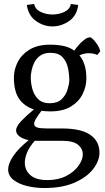

<svg xmlns="http://www.w3.org/2000/svg" viewBox="-20 -684 530 967"><path d="M354 -429Q360 -438 373.5 -454Q387 -470 403.5 -483Q420 -496 434 -496Q439 -496 449.5 -485.5Q460 -475 470.5 -459Q481 -443 485 -426L470 -407Q463 -411 451.5 -413.5Q440 -416 426 -416Q416 -416 404 -413.5Q392 -411 380 -405Q397 -385 406 -356.5Q415 -328 415 -288Q415 -249 396.5 -211Q378 -173 338 -148Q298 -123 233 -123Q210 -123 189 -126Q172 -104 162 -87.5Q152 -71 152 -60Q152 -47 167.5 -42Q183 -37 217 -37H292Q388 -37 434.5 -5Q481 27 481 85Q481 126 449 167.5Q417 209 355 236Q293 263 203 263Q158 263 116.5 253Q75 243 48 222Q21 201 21 169Q21 141 46 103Q71 65 124 22Q93 15 77 2Q61 -11 61 -27Q61 -47 87.5 -75Q114 -103 151 -133Q103 -148 76.5 -186Q50 -224 50 -294Q50 -333 69 -371Q88 -409 128.5 -434Q169 -459 233 -459Q269 -459 300 -452.5Q331 -446 354 -429ZM329 -278Q329 -311 322 -343Q315 -375 294.5 -396.5Q274 -418 234 -418Q203 -418 183 -404Q163 -390 153 -369.5Q143 -349 139 -328.5Q135 -308 135 -294Q135 -264 143.5 -234Q152 -204 173 -184Q194 -164 230 -164Q269 -164 290 -184Q311 -204 319.5 -231Q328 -258 329 -278ZM105 136Q105 173 133 198Q161 223 219 223Q273 223 313 202.5Q353 182 375 151.5Q397 121 397 93Q397 65 373 45Q349 25 290 25H155Q130 53 117.5 81.5Q105 110 105 136ZM115 -659 152 -664Q157 -637 185 -624Q213 -611 244 -611Q276 -611 304 -624Q332 -637 337 -664L374 -659Q367 -605 328 -578Q289 -551 244 -551Q200 -551 161.5 -578Q123 -605 115 -659Z"/></svg>

Font: Average
Style: Regular
Weight: 400
Designer: Eduardo Tunni
Foundry: Eduardo Rodriguez Tunni
Version: Version 1.003; ttfautohint (v1.8.4.7-5d5b)